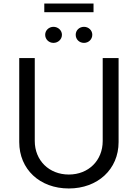

<svg xmlns="http://www.w3.org/2000/svg" viewBox="-20 -1057 780 1088"><path d="M562 -728V-258C562 -148 482 -68 370 -68C258 -68 177 -148 177 -258V-728H89V-252C89 -98 205 11 370 11C533 11 652 -97 652 -252V-728ZM231 -988H510V-1037H231ZM236 -860C236 -834 257 -814 283 -814C309 -814 331 -834 331 -860C331 -885 309 -905 283 -905C257 -905 236 -885 236 -860ZM409 -860C409 -834 429 -814 456 -814C482 -814 503 -834 503 -860C503 -885 482 -905 456 -905C429 -905 409 -885 409 -860Z"/></svg>

Font: Wafeq
Style: Regular
Weight: 400
Designer: Rasmus Andersson & Azza Alameddine
Foundry: Google & TypeTogether
Version: Version 3.000;FEAKit 1.0